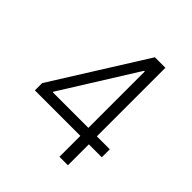

<svg xmlns="http://www.w3.org/2000/svg" viewBox="-194 -870 1013 1013"><g transform="rotate(45 313.0 -363.5)"><path d="M63.6 -156.2V-210.2L387.8 -727.3H466.3V-215.9H562.9V-156.2H466.3V0H403.1V-156.2ZM403.1 -215.9V-636.7H398.1L137.8 -220.5V-215.9Z"/></g></svg>

Font: Inter Light BETA
Style: Regular
Weight: 300
Designer: Rasmus Andersson
Foundry: rsms
Version: Version 3.011;git-f93a4a705